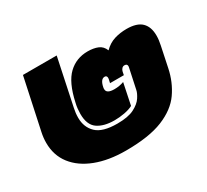

<svg xmlns="http://www.w3.org/2000/svg" viewBox="-115 -716 973 902"><g transform="rotate(-30 371.5 -265.0)"><path d="M335 10Q242 10 173 -16.5Q104 -43 66 -92Q28 -141 28 -209Q28 -236 34 -264L93 -540H276L223 -288Q217 -261 217 -236Q217 -184 250.5 -152Q284 -120 363 -120Q422 -120 454.5 -136.5Q487 -153 501.5 -175Q516 -197 519 -213L542 -321Q543 -324 543 -328Q543 -341 528 -341Q520 -341 514 -334.5Q508 -328 506 -318L503 -302H428L432 -320Q432 -322 432.5 -324Q433 -326 433 -327Q433 -341 421 -341Q399 -341 391 -302Q390 -299 390 -296Q390 -293 390 -291Q390 -267 432 -267Q460 -267 484 -276L460 -160Q441 -150 413.5 -145Q386 -140 360 -140Q302 -140 268.5 -163.5Q235 -187 235 -246Q235 -259 236.5 -274Q238 -289 242 -305Q263 -402 306 -443Q349 -484 411 -484Q443 -484 466 -474.5Q489 -465 499 -439Q525 -465 556 -474.5Q587 -484 622 -484Q678 -484 703.5 -459Q729 -434 729 -387Q729 -363 723 -336L700 -226Q686 -158 648.5 -104.5Q611 -51 536 -20.5Q461 10 335 10Z"/></g></svg>

Font: Kanit Black
Style: Italic
Weight: 900
Italic angle: -12°
Designer: Katatrad Team
Foundry: CadsonDemak
Version: Version 2.000; ttfautohint (v1.8.3)